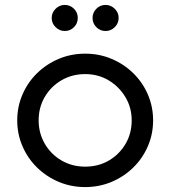

<svg xmlns="http://www.w3.org/2000/svg" viewBox="-20 -736 692 780"><path d="M243 -610Q222 -610 206 -625.5Q190 -641 190 -663Q190 -685 206 -700.5Q222 -716 243 -716Q265 -716 280.5 -700.5Q296 -685 296 -663Q296 -641 280.5 -625.5Q265 -610 243 -610ZM409 -610Q387 -610 371.5 -625.5Q356 -641 356 -663Q356 -685 371.5 -700.5Q387 -716 409 -716Q430 -716 446 -700.5Q462 -685 462 -663Q462 -641 446 -625.5Q430 -610 409 -610ZM326 24Q269 24 219 3Q169 -18 131 -55Q93 -92 71.5 -141.5Q50 -191 50 -247Q50 -303 71.5 -352.5Q93 -402 131 -439Q169 -476 219 -497Q269 -518 326 -518Q383 -518 433 -497Q483 -476 521 -439Q559 -402 580.5 -352.5Q602 -303 602 -247Q602 -191 580.5 -141.5Q559 -92 521 -55Q483 -18 433 3Q383 24 326 24ZM326 -59Q380 -59 422.5 -84Q465 -109 490 -151.5Q515 -194 515 -247Q515 -299 489.5 -341.5Q464 -384 421.5 -409.5Q379 -435 326 -435Q273 -435 230 -410Q187 -385 162 -342.5Q137 -300 137 -247Q137 -195 162 -152Q187 -109 230 -84Q273 -59 326 -59Z"/></svg>

Font: Kiwi Maru Medium
Style: Regular
Weight: 500
Designer: Hiroki-Chan
Version: Version 1.100